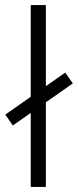

<svg xmlns="http://www.w3.org/2000/svg" viewBox="-20 -742 309 762"><path d="M102 0V-294L31 -244L1 -287L102 -358V-722H162V-400L239 -454L269 -411L162 -336V0Z"/></svg>

Font: TitilliumText22L Lt
Style: Thin
Weight: 300
Designer: Campivisivi
Foundry: Campivisivi
Version: 1.000